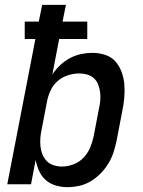

<svg xmlns="http://www.w3.org/2000/svg" viewBox="-20 -760 590 792"><path d="M258 12Q233 12 209.5 5Q186 -2 168.5 -17.5Q151 -33 141.5 -54.5Q132 -76 127 -100L108 0H10L126 -599H82V-671H140L154 -740H252L238 -671H340V-599H224L196 -453Q210 -474 228.5 -491.5Q247 -509 269 -520.5Q291 -532 314.5 -537Q338 -542 361 -542Q389 -542 414.5 -533.5Q440 -525 456.5 -506Q473 -487 482 -462Q491 -437 493 -410.5Q495 -384 492.5 -356Q490 -328 484 -300L461 -180Q456 -156 448.5 -132.5Q441 -109 427.5 -86.5Q414 -64 395.5 -45Q377 -26 354.5 -12.5Q332 1 307 6.5Q282 12 258 12ZM236 -73Q259 -73 283 -82Q307 -91 324.5 -109.5Q342 -128 351.5 -150.5Q361 -173 366 -196L389 -316Q393 -333 394 -350Q395 -367 392.5 -383Q390 -399 384 -413.5Q378 -428 366.5 -438Q355 -448 339.5 -452.5Q324 -457 307 -457Q285 -457 262 -450Q239 -443 220 -427.5Q201 -412 190.5 -390.5Q180 -369 175 -347L152 -227Q148 -209 146.5 -191Q145 -173 147 -155.5Q149 -138 155.5 -122.5Q162 -107 173 -95.5Q184 -84 201 -78.5Q218 -73 236 -73Z"/></svg>

Font: Lode Dark Term
Style: Bold Italic
Weight: 700
Italic angle: -11°
Monospace: yes
Designer: Belleve Invis
Foundry: Belleve Invis
Version: Version 29.2.0